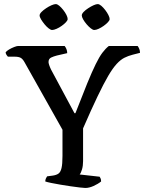

<svg xmlns="http://www.w3.org/2000/svg" viewBox="-20 -932 714 952"><path d="M403 0Q395.2 0 375.4 -2.4Q355.6 -4.8 330.3 -8.4Q305 -12.1 279.6 -16.4Q254.3 -20.6 233.7 -24.9Q213.2 -29.2 204.5 -32.2Q204.5 -40.5 207.8 -47.5Q211.2 -54.6 213.5 -57.6L242.1 -61.4Q260 -64.1 270.1 -71.4Q280.3 -78.7 285 -98.4Q289.8 -118.1 289.8 -158.6V-288.7L101.9 -623Q93.1 -639.2 82.9 -645.1Q72.7 -651 52.1 -651H19.1Q17.1 -653.7 12.9 -658.9Q8.8 -664 7.8 -672.6Q12.8 -679.4 24.8 -686.5Q36.9 -693.7 50.1 -698.8Q63.3 -704 69.8 -704H300.5Q305.3 -698.5 309.3 -688.9Q313.3 -679.3 313.3 -668.5L262 -656.7Q246.2 -652.7 233.4 -646.6Q220.6 -640.4 220.6 -624.1Q220.6 -619.6 223.7 -609.8Q226.9 -600 233.2 -586.9L349.2 -370.8H354Q388.4 -459.7 412.3 -518.2Q436.3 -576.7 454.2 -613.1Q472 -649.6 487.5 -670.3Q502.9 -690.9 519.5 -704H662.4Q667.2 -697.9 670.7 -689.3Q674.2 -680.6 674.2 -670L637.7 -660.7Q615.4 -655 596.7 -645.5Q578 -636.1 558.8 -615.4Q539.5 -594.6 516.8 -556.1Q494.2 -517.6 463.9 -454.4Q433.5 -391.1 391.9 -295.5V-133.1Q391.9 -109.9 386.6 -92Q381.4 -74.2 375 -66.9L474 -55.8Q476 -53.4 478.6 -47.5Q481.3 -41.7 481.3 -32.2Q465.7 -19.6 443.8 -9.8Q421.9 0 403 0ZM447.3 -783.3Q440.5 -783.3 430.1 -791.5Q419.7 -799.6 409.2 -812Q398.8 -824.3 392.1 -836.2Q385.5 -848 385.5 -855.6Q385.5 -863.2 394.5 -872.8Q403.6 -882.3 417.3 -891.2Q431 -900.2 444 -906Q456.9 -911.7 464.6 -911.7Q472.3 -911.7 482.3 -903.2Q492.3 -894.6 501.8 -882.2Q511.3 -869.8 517.5 -857.5Q523.7 -845.1 523.7 -837.5Q523.7 -830.8 515.1 -821.8Q506.6 -812.7 494.2 -803.8Q481.7 -794.9 468.9 -789.1Q456.1 -783.3 447.3 -783.3ZM238.2 -783.3Q231.6 -783.3 221.2 -791.4Q210.8 -799.4 200.7 -811.8Q190.7 -824.1 183.5 -836Q176.4 -847.9 176.4 -855.6Q176.4 -863.2 185.8 -872.8Q195.2 -882.3 208.7 -891.2Q222.1 -900.2 235.4 -906Q248.8 -911.7 256.4 -911.7Q264 -911.7 273.7 -903.6Q283.4 -895.4 293.2 -883.1Q303 -870.8 309.3 -858.3Q315.5 -845.9 315.5 -837.6Q315.5 -830.9 307 -821.8Q298.5 -812.7 286 -803.8Q273.6 -794.9 260.3 -789.1Q247 -783.3 238.2 -783.3Z"/></svg>

Font: Texturina Medium
Style: Regular
Weight: 500
Designer: Guillermo Torres Carreño
Foundry: Omnibus-Type
Version: Version 1.003